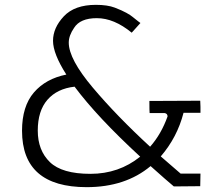

<svg xmlns="http://www.w3.org/2000/svg" viewBox="-20 -769 901 793"><path d="M338 4Q71 4 71 -229Q71 -330 120 -387Q169 -444 254 -461Q199 -547 199 -600.5Q199 -654 243.5 -701.5Q288 -749 376 -749Q424 -749 454 -737.5Q484 -726 502 -716Q520 -706 528 -699Q559 -674 560 -674L524 -634Q451 -694 380 -694Q311 -694 286 -654Q264 -622 264 -593Q264 -525 363 -407.5Q462 -290 600 -163Q646 -215 672 -288Q672 -300 660 -302H598Q597 -308 597 -352L807 -353Q807 -352 808 -328V-303H738Q712 -202 644 -123Q659 -110 726 -52H808L807 0L698 1Q669 -23 602 -83Q498 4 338 4ZM559 -122Q382 -285 288 -411Q216 -403 176 -357Q136 -311 136 -229.5Q136 -148 186 -99.5Q236 -51 353.5 -51Q471 -51 559 -122Z"/></svg>

Font: Antic Slab
Style: Regular
Weight: 400
Designer: Santiago Orozco
Foundry: Santiago Orozco
Version: Version 001.002